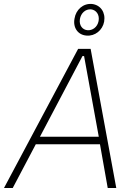

<svg xmlns="http://www.w3.org/2000/svg" viewBox="-54 -946 662 966"><path d="M-34 0H10L126 -220H449L488 0H531L402 -700H339ZM381 -767C424 -763 462 -794 470 -837C478 -884 452 -921 409 -926C364 -930 328 -897 321 -853C312 -807 338 -770 381 -767ZM386 -794C362 -796 343 -817 348 -850C353 -880 376 -901 404 -899C430 -896 448 -872 442 -840C436 -809 411 -792 386 -794ZM147 -258 361 -664H369L443 -258Z"/></svg>

Font: Fixel Text 20240404 ExtraLight
Style: Italic
Weight: 200
Width: 4
Italic angle: -10°
Designer: AlfaBravo + MacPaw
Foundry: Kyrylo Tkachov, Marchela Mozhyna, Serhii Makarenko, Maria Weinstein, Zakhar Kryvoshyya
Version: Version 1.211;Glyphs 3.2 (3225)